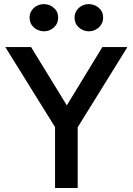

<svg xmlns="http://www.w3.org/2000/svg" viewBox="-20 -934 660 954"><path d="M253.5 0V-302.5L6.5 -700H134.5L312 -410.5L488.5 -700H613L366 -301.5V0ZM198.5 -778.5Q170 -778.5 148.5 -797.5Q127 -816.5 127 -846.5Q127 -866 137 -881.2Q147 -896.5 163.2 -905Q179.5 -913.5 198.5 -913.5Q226 -913.5 247.5 -895Q269 -876.5 269 -846.5Q269 -826.5 259.2 -811.2Q249.5 -796 233.2 -787.2Q217 -778.5 198.5 -778.5ZM421.5 -778.5Q393.5 -778.5 372 -797.5Q350.5 -816.5 350.5 -846.5Q350.5 -866 360.2 -881Q370 -896 386.2 -904.8Q402.5 -913.5 421.5 -913.5Q449.5 -913.5 471 -895Q492.5 -876.5 492.5 -846.5Q492.5 -826.5 482.5 -811.2Q472.5 -796 456.2 -787.2Q440 -778.5 421.5 -778.5Z"/></svg>

Font: Geologica Roman
Style: Regular
Weight: 400
Designer: Sindre Bremnes, Frode Helland
Foundry: Monokrom Skriftforlag AS
Version: Version 1.010;gftools[0.9.28]